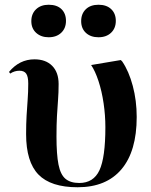

<svg xmlns="http://www.w3.org/2000/svg" viewBox="-20 -775 638 809"><path d="M307 14Q194 14 142 -39.5Q90 -93 90 -210Q90 -253 92 -287.5Q94 -322 96.5 -354.5Q99 -387 99 -423Q99 -452 90.5 -464.5Q82 -477 62 -477Q41 -477 23 -465L18 -472Q62 -525 125 -525Q173 -525 200 -497.5Q227 -470 227 -421Q227 -385 224.5 -353.5Q222 -322 220 -286Q218 -250 218 -200Q218 -124 226.5 -81.5Q235 -39 256 -21.5Q277 -4 314 -4Q374 -4 399 -57.5Q424 -111 424 -239Q424 -289 416.5 -340Q409 -391 395 -433.5Q381 -476 364 -501L489 -522L495 -516Q523 -475 539.5 -413Q556 -351 556 -282Q556 -138 492 -62Q428 14 307 14ZM395 -618Q362 -618 342 -636.5Q322 -655 322 -686Q322 -717 341.5 -736Q361 -755 395 -755Q429 -755 448.5 -736.5Q468 -718 468 -687Q468 -656 448 -637Q428 -618 395 -618ZM185 -618Q153 -618 132.5 -636.5Q112 -655 112 -686Q112 -717 132 -736Q152 -755 185 -755Q220 -755 239 -736.5Q258 -718 258 -687Q258 -656 238 -637Q218 -618 185 -618Z"/></svg>

Font: Literata 72pt SemiBold
Style: Regular
Weight: 600
Designer: Latin by Veronika Burian and Jose Scaglione. Greek by Irene Vlachou. Cyrillic by Vera Evstafieva.
Foundry: TypeTogether
Version: Version 3.002